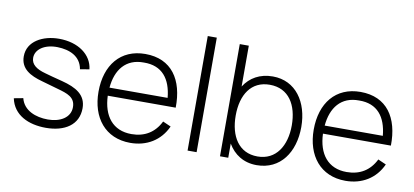

<svg xmlns="http://www.w3.org/2000/svg" viewBox="-71 -1008 2726 1264"><g transform="rotate(10 1291.5 -375.5)"><path d="M499 -414.6C488.5 -510.4 396.9 -578.1 267.7 -578.1C160.4 -578.1 58.3 -526 58.3 -424C58.3 -340.6 125 -305.2 205.2 -283.3L314.6 -252.1C382.3 -233.3 435.4 -216.7 435.4 -150C435.4 -80.2 368.8 -41.7 286.5 -41.7C204.2 -41.7 122.9 -72.9 103.1 -152.1L41.7 -140.6C64.6 -31.3 166.7 14.6 282.3 14.6C408.3 14.6 499 -42.7 499 -154.2C499 -243.8 431.3 -282.3 334.4 -307.3C282.3 -320.8 244.8 -330.2 217.7 -338.5C155.2 -355.2 120.8 -382.3 120.8 -425C120.8 -482.3 181.2 -524 267.7 -521.9C347.9 -519.8 422.9 -489.6 437.5 -404.2Z M647.9 -264.6H1102.1C1105.2 -451 1020.8 -578.1 844.8 -578.1C679.2 -578.1 583.3 -458.3 583.3 -280.2C583.3 -107.3 679.2 15.6 846.9 15.6C956.3 15.6 1045.8 -37.5 1090.6 -136.5L1036.5 -160.4C997.9 -82.3 932.3 -42.7 844.8 -42.7C719.8 -42.7 653.1 -129.2 647.9 -264.6ZM844.8 -520.8C966.7 -522.9 1027.1 -443.8 1038.5 -318.8H650C660.4 -439.6 724 -522.9 844.8 -520.8Z M1228.1 0V-765.6H1288.5V0Z M1696.9 -578.1C1610.4 -578.1 1545.8 -540.6 1505.2 -477.1V-750H1444.8V0H1500V-94.8C1539.6 -27.1 1604.2 15.6 1691.7 15.6C1850 15.6 1938.5 -113.5 1938.5 -282.3C1938.5 -449 1850 -578.1 1696.9 -578.1ZM1687.5 -41.7C1561.5 -41.7 1500 -144.8 1500 -282.3C1500 -421.9 1562.5 -520.8 1686.5 -520.8C1814.6 -520.8 1875 -417.7 1875 -282.3C1875 -145.8 1811.5 -41.7 1687.5 -41.7Z M2086.5 -264.6H2540.6C2543.8 -451 2459.4 -578.1 2283.3 -578.1C2117.7 -578.1 2021.9 -458.3 2021.9 -280.2C2021.9 -107.3 2117.7 15.6 2285.4 15.6C2394.8 15.6 2484.4 -37.5 2529.2 -136.5L2475 -160.4C2436.5 -82.3 2370.8 -42.7 2283.3 -42.7C2158.3 -42.7 2091.7 -129.2 2086.5 -264.6ZM2283.3 -520.8C2405.2 -522.9 2465.6 -443.8 2477.1 -318.8H2088.5C2099 -439.6 2162.5 -522.9 2283.3 -520.8Z"/></g></svg>

Font: Manrope3 Light
Style: Regular
Weight: 300
Designer: Mikhail Sharanda
Foundry: Mikhail Sharanda
Version: Version 3.000;PS 003.000;hotconv 1.0.88;makeotf.lib2.5.64775